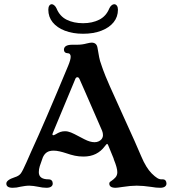

<svg xmlns="http://www.w3.org/2000/svg" viewBox="-20 -880 819 910"><path d="M10 -10Q10 -27 50 -40Q70 -46 79 -58.5Q88 -71 106 -112L128 -162Q190 -296 303 -568Q315 -597 315 -611Q315 -628 299 -628Q292 -628 287.5 -632.5Q283 -637 283 -644Q283 -668 323 -668H346Q369 -668 391 -674Q407 -678 414 -678Q438 -678 442 -654L450 -609Q452 -595 463 -565L469 -548Q483 -507 567 -324Q627 -193 649 -140Q672 -85 699 -58Q714 -43 725.5 -36Q737 -29 749 -30H751Q760 -30 764.5 -24.5Q769 -19 769 -10Q769 -1 761.5 4.5Q754 10 739 10Q729 10 719 9Q709 8 698 6Q658 0 628 0Q599 0 561 6Q535 10 528 10Q498 10 498 -10Q498 -15 501.5 -18Q505 -21 510 -24Q514 -27 519 -31Q524 -35 528 -40Q536 -50 536 -64Q536 -84 520 -123Q519 -127 518 -130L493 -191Q490 -198 488 -198Q485 -198 476 -186Q459 -163 434 -150.5Q409 -138 376 -138Q354 -138 335 -142Q316 -146 293 -154Q278 -159 262.5 -162.5Q247 -166 234 -166Q214 -166 202 -158Q190 -150 183 -134Q173 -107 168.5 -92.5Q164 -78 164 -64Q164 -30 210 -30Q220 -30 225 -24.5Q230 -19 230 -10Q230 -1 222.5 4.5Q215 10 200 10Q182 10 160 5Q150 3 139 1.5Q128 0 119 0Q109 0 98 1.5Q87 3 77 5Q59 10 40 10Q10 10 10 -10ZM461 -220Q468 -229 468 -239.5Q468 -250 464 -260L383 -446L357 -505Q353 -514 347 -514Q340 -514 337 -506L330 -489Q280 -369 230 -249Q226 -239 233 -239Q235 -239 243 -243Q256 -251 266 -254.5Q276 -258 288 -258Q302 -258 316.5 -252Q331 -246 355 -233L380 -220Q407 -206 428 -206Q439 -206 447.5 -210Q456 -214 461 -220ZM209 -834Q209 -846 213.5 -853Q218 -860 226 -860Q231 -860 237.5 -854.5Q244 -849 248 -840Q263 -803 296 -786.5Q329 -770 374 -770Q417 -770 450 -786.5Q483 -803 498 -840Q502 -849 508.5 -854.5Q515 -860 521 -860Q529 -860 534 -853Q539 -846 539 -834Q539 -800 518.5 -774.5Q498 -749 460.5 -734.5Q423 -720 374 -720Q325 -720 287.5 -734.5Q250 -749 229.5 -774.5Q209 -800 209 -834Z"/></svg>

Font: Raigarh
Style: Regular
Weight: 400
Designer: jaikishan Patel
Foundry: MagicType
Version: Version 1.000;FEAKit 1.0